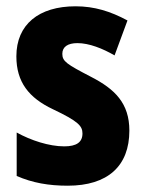

<svg xmlns="http://www.w3.org/2000/svg" viewBox="-20 -580 462 610"><path d="M391 -165C391 -252 345 -297 269 -336C192 -376 178 -385 178 -409C178 -431 195 -443 226 -443C263 -443 306 -426 344 -404L385 -515C331 -544 280 -560 220 -560C103 -560 32 -502 32 -401C32 -319 72 -269 148 -233C228 -195 242 -180 242 -156C242 -128 223 -115 184 -115C136 -115 78 -134 33 -159V-21C83 1 135 10 195 10C323 10 391 -53 391 -165Z"/></svg>

Font: Noto Sans Thai Looped Condensed ExtraBold
Style: Regular
Weight: 800
Width: 3
Designer: Sasikarn Vongin, Ben Mitchell
Foundry: The Fontpad Ltd
Version: Version 1.001